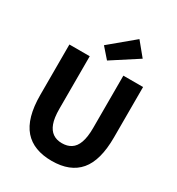

<svg xmlns="http://www.w3.org/2000/svg" viewBox="-234 -1164 1224 1325"><g transform="rotate(30 377.5 -501.5)"><path d="M161 -70Q85 -157 85 -341V-743H247V-325Q247 -251 263 -209Q293 -127 380 -127Q423 -127 452 -146Q515 -185 515 -325V-743H672V-341Q672 -158 599 -72Q526 14 380 14Q235 14 161 -70ZM294 -858 485 -1017 572 -911 365 -777Z"/></g></svg>

Font: Merged Yaku Han JP ExtraBold
Style: Regular
Weight: 800
Designer: Ryoko NISHIZUKA 西塚涼子 (kana, bopomofo & ideographs); Paul D. Hunt (Latin, Greek & Cyrillic); Sandoll Communications 산돌커뮤니
Foundry: Adobe
Version: Version 2.004